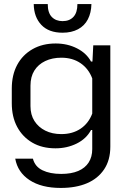

<svg xmlns="http://www.w3.org/2000/svg" viewBox="-20 -748 620 945"><path d="M279 177Q184 177 125.5 138.5Q67 100 55 33H142Q152 72 189 90Q226 108 281 108Q331 108 365 93.5Q399 79 416.5 51.5Q434 24 434 -14V-108H428Q405 -65 357.5 -41.5Q310 -18 253 -18Q187 -18 139 -46Q91 -74 64.5 -123.5Q38 -173 38 -240V-312Q38 -379 64.5 -428.5Q91 -478 140 -506Q189 -534 254 -534Q312 -534 359 -510Q406 -486 428 -445H435L439 -525H523V-26Q523 40 492.5 85.5Q462 131 408 154Q354 177 279 177ZM282 -88Q337 -88 376.5 -114.5Q416 -141 434 -189V-362Q416 -410 376.5 -437Q337 -464 282 -464Q237 -464 202.5 -447.5Q168 -431 149 -400.5Q130 -370 130 -326V-226Q130 -183 149.5 -152.5Q169 -122 203 -105Q237 -88 282 -88ZM288 -587Q220 -587 183.5 -625.5Q147 -664 146 -728H215Q215 -685 235 -664.5Q255 -644 288 -644Q322 -644 341.5 -665Q361 -686 361 -728H430Q429 -685 412.5 -653Q396 -621 364 -604Q332 -587 288 -587Z"/></svg>

Font: Hubot Sans
Style: Regular
Weight: 400
Designer: Deni Anggara
Foundry: GitHub, Inc., Subsidiary of Microsoft Corporation
Version: Version 2.000